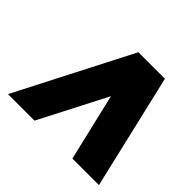

<svg xmlns="http://www.w3.org/2000/svg" viewBox="-127 -644 788 788"><g transform="rotate(45 267.0 -250.0)"><path d="M6 0 263 -500H417L534 0H380L311 -293L160 0Z"/></g></svg>

Font: Unageo
Style: ExtraBold-Italic
Weight: 800
Designer: Richard Sepsi
Foundry: Richard Sepsi
Version: Version 2.000